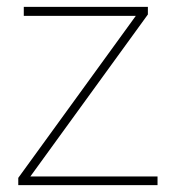

<svg xmlns="http://www.w3.org/2000/svg" viewBox="-20 -537 492 557"><path d="M33 -21 374 -491H49V-517H409V-495L68 -25H437V0H33Z"/></svg>

Font: FreesentationVF
Style: Regular
Weight: 400
Designer: glyphs from Roboto by Christian Robertson / Hangul glyphs from Noto Sans CJK(Source Han Sans) by Jang Soo-young and Kang
Foundry: PT&
Version: Version 2.001;Glyphs 3.3.1 (3343)